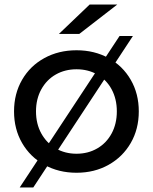

<svg xmlns="http://www.w3.org/2000/svg" viewBox="-20 -757 675 848"><path d="M42 -265Q42 -343 77.5 -404.5Q113 -466 176 -500.5Q239 -535 318 -535Q397 -535 459.5 -500.5Q522 -466 557.5 -404.5Q593 -343 593 -265Q593 -187 557.5 -125.5Q522 -64 459.5 -29Q397 6 318 6Q239 6 176 -29Q113 -64 77.5 -125.5Q42 -187 42 -265ZM496 -265Q496 -320 473 -362.5Q450 -405 409.5 -428Q369 -451 318 -451Q267 -451 226.5 -428Q186 -405 162.5 -362.5Q139 -320 139 -265Q139 -210 162.5 -167.5Q186 -125 226.5 -101.5Q267 -78 318 -78Q369 -78 409.5 -101.5Q450 -125 473 -167.5Q496 -210 496 -265ZM508 -598H567L127 71H67ZM376 -737H498L330 -607H240Z"/></svg>

Font: APTA Sans Medium
Style: Bold
Weight: 500
Version: Version 7.200